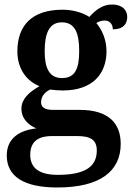

<svg xmlns="http://www.w3.org/2000/svg" viewBox="-20 -591 592 851"><path d="M234 240C425 240 515 167 515 47C515 -45 461 -104 333 -104H215C178 -104 162 -116 162 -138C162 -165 181 -184 202 -194C215 -192 243 -190 258 -190C391 -190 452 -264 452 -364C452 -416 432 -459 407 -489C416 -495 430 -500 444 -500C466 -500 480 -484 480 -461C528 -461 544 -487 544 -516C544 -546 522 -571 477 -571C435 -571 405 -548 376 -516C350 -533 306 -548 258 -548C122 -548 57 -479 57 -363C57 -287 97 -232 155 -209C106 -181 75 -151 75 -109C75 -63 109 -35 141 -22C62 -13 10 25 10 98C10 190 84 240 234 240ZM255 -245C199 -245 178 -288 178 -364C178 -443 198 -492 254 -492C312 -492 331 -445 331 -365C331 -287 313 -245 255 -245ZM236 184C150 184 114 151 114 95C114 25 165 12 211 12H320C379 12 409 27 409 76C409 144 363 184 236 184Z"/></svg>

Font: Noto Serif Yezidi SemiBold
Style: Regular
Weight: 600
Designer: Dalton Maag Ltd
Foundry: Dalton Maag Ltd
Version: Version 1.001